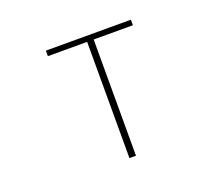

<svg xmlns="http://www.w3.org/2000/svg" viewBox="-120 -901 1239 1076"><g transform="rotate(-20 500.0 -363.0)"><path d="M480 0H519V-693H753V-726H246V-693H480Z"/></g></svg>

Font: Harano Aji Gothic ExtraLight
Style: Regular
Weight: 250
Foundry: Masamichi Hosoda
Version: HaranoAjiGothic-ExtraLight version 20230610;ttx 4.39.4